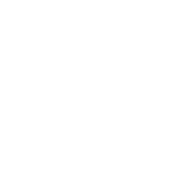

<svg xmlns="http://www.w3.org/2000/svg" viewBox="-20 -470 440 440"><path d="M100 -50Q100 -50 100 -50Q100 -50 100 -50Q100 -50 100 -50Q100 -50 100 -50Q100 -50 100 -50Q100 -50 100 -50Q100 -50 100 -50Q100 -50 100 -50Q100 -50 100 -50Q100 -50 100 -50Q100 -50 100 -50Q100 -50 100 -50ZM100 -450Q100 -450 100 -450Q100 -450 100 -450Q100 -450 100 -450Q100 -450 100 -450Q100 -450 100 -450Q100 -450 100 -450Q100 -450 100 -450Q100 -450 100 -450Q100 -450 100 -450Q100 -450 100 -450Q100 -450 100 -450Q100 -450 100 -450ZM300 -150Q300 -150 300 -150Q300 -150 300 -150Q300 -150 300 -150Q300 -150 300 -150Q300 -150 300 -150Q300 -150 300 -150Q300 -150 300 -150Q300 -150 300 -150Q300 -150 300 -150Q300 -150 300 -150Q300 -150 300 -150Q300 -150 300 -150ZM300 -250Q300 -250 300 -250Q300 -250 300 -250Q300 -250 300 -250Q300 -250 300 -250Q300 -250 300 -250Q300 -250 300 -250Q300 -250 300 -250Q300 -250 300 -250Q300 -250 300 -250Q300 -250 300 -250Q300 -250 300 -250Q300 -250 300 -250ZM300 -350Q300 -350 300 -350Q300 -350 300 -350Q300 -350 300 -350Q300 -350 300 -350Q300 -350 300 -350Q300 -350 300 -350Q300 -350 300 -350Q300 -350 300 -350Q300 -350 300 -350Q300 -350 300 -350Q300 -350 300 -350Q300 -350 300 -350ZM200 -450Q200 -450 200 -450Q200 -450 200 -450Q200 -450 200 -450Q200 -450 200 -450Q200 -450 200 -450Q200 -450 200 -450Q200 -450 200 -450Q200 -450 200 -450Q200 -450 200 -450Q200 -450 200 -450Q200 -450 200 -450Q200 -450 200 -450ZM100 -350Q100 -350 100 -350Q100 -350 100 -350Q100 -350 100 -350Q100 -350 100 -350Q100 -350 100 -350Q100 -350 100 -350Q100 -350 100 -350Q100 -350 100 -350Q100 -350 100 -350Q100 -350 100 -350Q100 -350 100 -350Q100 -350 100 -350ZM100 -250Q100 -250 100 -250Q100 -250 100 -250Q100 -250 100 -250Q100 -250 100 -250Q100 -250 100 -250Q100 -250 100 -250Q100 -250 100 -250Q100 -250 100 -250Q100 -250 100 -250Q100 -250 100 -250Q100 -250 100 -250Q100 -250 100 -250ZM100 -150Q100 -150 100 -150Q100 -150 100 -150Q100 -150 100 -150Q100 -150 100 -150Q100 -150 100 -150Q100 -150 100 -150Q100 -150 100 -150Q100 -150 100 -150Q100 -150 100 -150Q100 -150 100 -150Q100 -150 100 -150Q100 -150 100 -150ZM200 -50Q200 -50 200 -50Q200 -50 200 -50Q200 -50 200 -50Q200 -50 200 -50Q200 -50 200 -50Q200 -50 200 -50Q200 -50 200 -50Q200 -50 200 -50Q200 -50 200 -50Q200 -50 200 -50Q200 -50 200 -50Q200 -50 200 -50Z"/></svg>

Font: TINY 5x3
Style: Regular
Weight: 400
Designer: Jack Halten Fahnestock
Foundry: Velvetyne Type Foundry
Version: Version 1.002